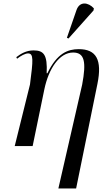

<svg xmlns="http://www.w3.org/2000/svg" viewBox="-20 -823 589 1082"><path d="M366 -606 507 -764 509 -776C478 -810 429 -818 411 -766L357 -610ZM309 239H409L529 -350C557 -487 522 -546 424 -546C363 -546 302 -524 247 -410H243C248 -514 227 -539 169 -539C128 -539 97 -520 72 -501L76 -492C98 -509 122 -522 138 -522C170 -522 167 -486 149 -347L63 0H164L230 -320C254 -435 314 -527 392 -527C457 -527 467 -474 443 -346Z"/></svg>

Font: Noto Serif Display SemiCondensed
Style: Italic
Weight: 400
Width: 4
Italic angle: -12°
Designer: Monotype Design Team
Foundry: Monotype Imaging Inc.
Version: Version 2.009